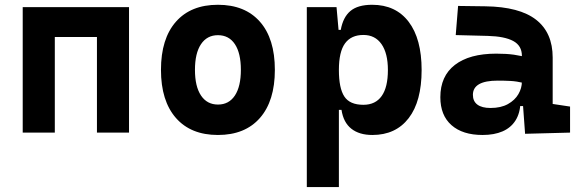

<svg xmlns="http://www.w3.org/2000/svg" viewBox="-20 -547 2384 792"><path d="M379.9 0V-517.6H512.2V0ZM73.7 0V-517.6H206.1V0ZM79.1 -394.5V-517.6H509.8V-394.5Z M878.9 9.8Q767.1 9.8 705.6 -60.5Q644 -130.9 644 -258.8Q644 -387.2 705.6 -457.3Q767.1 -527.3 878.9 -527.3Q990.8 -527.3 1052.3 -457.3Q1113.8 -387.2 1113.8 -258.8Q1113.8 -130.9 1052.3 -60.5Q990.8 9.8 878.9 9.8ZM879.2 -115.7Q924.3 -115.7 949 -153.1Q973.6 -190.5 973.6 -258.9Q973.6 -327.6 949 -364.7Q924.3 -401.9 878.9 -401.9Q834 -401.9 809.1 -364.7Q784.2 -327.5 784.2 -258.8Q784.2 -190.4 809.1 -153.1Q834 -115.7 879.2 -115.7Z M1245.6 224.6V-517.6H1368.2L1377.9 -408.2V224.6ZM1516.1 9.8Q1461.9 9.8 1429.2 -16.1Q1396.5 -42 1388.7 -93.8H1342.8L1377.9 -258.3Q1377.9 -183.1 1400.4 -148.9Q1422.9 -114.7 1479 -114.7Q1528.8 -114.7 1554.4 -150.9Q1580.1 -187 1580.1 -258.3Q1580.1 -327.1 1553.7 -365Q1527.3 -402.8 1479 -402.8Q1428.7 -402.8 1403.3 -368.2Q1377.9 -333.5 1377.9 -258.3L1347.7 -423.8H1385.7Q1395 -476.1 1425.5 -501.7Q1456.1 -527.3 1515.1 -527.3Q1612.3 -527.3 1665.8 -457Q1719.2 -386.7 1719.2 -258.3Q1719.2 -128.9 1665.8 -59.6Q1612.3 9.8 1516.1 9.8Z M2146 4.9 2134.8 -148.4 2132.8 -215.8V-316.9Q2132.8 -358.4 2097.4 -377.7Q2062 -397 1992.2 -398.9L1859.9 -402.3L1869.6 -522.5L1982.4 -521Q2123 -519 2191.4 -465.6Q2259.8 -412.1 2259.8 -309.6V-118.2L2331.5 -107.4V0ZM1970.7 9.8Q1888.2 9.8 1842.3 -30.8Q1796.4 -71.3 1796.4 -146Q1796.4 -232.9 1856.4 -279.3Q1916.5 -325.7 2026.9 -325.7Q2069.3 -325.7 2100.3 -321.3Q2131.3 -316.9 2163.1 -307.6L2141.6 -204.6Q2110.4 -211.9 2085.4 -213.1Q2060.5 -214.4 2033.2 -214.4Q1930.7 -214.4 1930.7 -155.8Q1930.7 -129.4 1949.2 -115.5Q1967.8 -101.6 2003.4 -101.6Q2046.4 -101.6 2075.2 -117.7Q2104 -133.8 2118.4 -158.7Q2132.8 -183.6 2132.8 -210V-242.2L2151.4 -109.4H2109.9L2127 -125Q2125.5 -80.1 2106.4 -50Q2087.4 -20 2053 -5.1Q2018.6 9.8 1970.7 9.8Z"/></svg>

Font: Cascadia Mono
Style: Regular
Weight: 400
Monospace: yes
Designer: Aaron Bell
Foundry: Saja Typeworks
Version: Version 2102.003